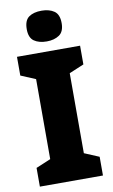

<svg xmlns="http://www.w3.org/2000/svg" viewBox="-101 -988 611 1040"><g transform="rotate(-10 204.0 -468.5)"><path d="M378 0H31V-103L112 -137V-577L31 -611V-714H378V-611L297 -577V-137L378 -103ZM205 -937Q247 -937 274 -918.5Q301 -900 301 -852Q301 -805 273.5 -786.5Q246 -768 205 -768Q162 -768 135.5 -786.5Q109 -805 109 -852Q109 -900 135 -918.5Q161 -937 205 -937Z"/></g></svg>

Font: Noto Sans Lao Looped SemiCondensed Black
Style: Regular
Weight: 900
Width: 4
Designer: Mark Frömberg, Ben Mitchell
Foundry: The Fontpad Ltd
Version: Version 1.002; ttfautohint (v1.8.4.7-5d5b)